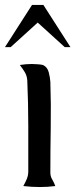

<svg xmlns="http://www.w3.org/2000/svg" viewBox="-70 -749 304 774"><path d="M10 -487Q22 -489 34 -490Q46 -491 58 -491Q66 -491 81 -490Q96 -489 103 -487Q121 -479 126.5 -457.5Q132 -436 133 -419Q136 -327 134.5 -236Q133 -145 133 -53Q133 -38 140.5 -25.5Q148 -13 153 1Q137 3 122 4Q107 5 91 5Q74 5 57.5 4Q41 3 24 1Q32 -13 38 -27.5Q44 -42 44 -58Q44 -149 44 -241Q44 -333 40 -424Q39 -443 30 -458Q21 -473 10 -487ZM105 -729 214 -559H191L82 -658L-27 -559H-50L59 -729Z"/></svg>

Font: Augsburger Schrift CAT
Style: Regular
Weight: 400
Designer: Peter Wiegel nach Roos&Junge Offenbach
Foundry: CAT-Fonts, Peter Wiegel
Version: Version 1.000